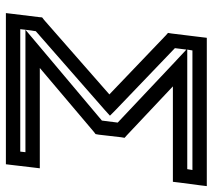

<svg xmlns="http://www.w3.org/2000/svg" viewBox="-56 -658 739 668"><g transform="rotate(90 314.0 -324.5)"><path d="M603 -674H137H112L109 -649L97 -551L95 -539L103 -532L309 -335L50 -108L41 -101L40 -90L29 0L26 25H51H527H552L555 0L563 -68L566 -93H541H217L438 -280L447 -287L449 -298L458 -376L460 -388L452 -395L281 -556H588H613L616 -581L625 -649L628 -674H603ZM84 -43H147H510L508 -25H82L84 -43ZM153 -603 197 -562 407 -364 400 -309 135 -86 84 -43 89 -79 362 -318 383 -337 365 -355 148 -563 153 -603ZM572 -624 569 -606H218H153L156 -624H572Z"/></g></svg>

Font: Gamestation Text Outline
Style: Italic
Weight: 400
Designer: Jonas Hecksher
Foundry: Jonas Hecksher, Playtypeª, e-types AS
Version: Version 1.003